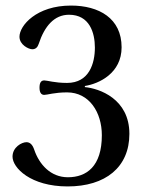

<svg xmlns="http://www.w3.org/2000/svg" viewBox="-20 -659 538 690"><path d="M25 -96C25 -56 90 11 223 11C359 11 445 -58 445 -178C445 -304 337 -341 285 -346V-350C336 -358 417 -396 417 -489C417 -593 336 -639 235 -639C111 -639 50 -567 50 -527C50 -498 83 -482 96 -482C108 -482 115 -489 119 -501C140 -565 175 -606 228 -606C302 -606 321 -541 321 -488C321 -432 301 -361 221 -361C176 -361 150 -370 139 -370C127 -370 122 -361 122 -344C122 -328 127 -318 139 -318C150 -318 176 -327 221 -327C301 -327 346 -255 346 -173C346 -61 291 -22 224 -22C162 -22 121 -68 103 -121C97 -139 88 -148 75 -148C58 -148 25 -130 25 -96Z"/></svg>

Font: erewhon
Style: Regular
Weight: 400
Version: Version 1.0.0